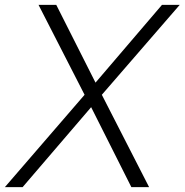

<svg xmlns="http://www.w3.org/2000/svg" viewBox="-48 -770 760 790"><path d="M565.5 0H492.5L327 -329L45 0H-28L300 -380L110.5 -750H183.5L345 -430L618.5 -750H691.5L371 -380Z"/></svg>

Font: Russisch Sans Light
Style: Italic
Weight: 300
Italic angle: -10°
Designer: Michael Sharanda (font) & Cristiano Sobral (main changes)
Foundry: Michael Sharanda
Version: Version 2.00;September 8, 2020;FontCreator 13.0.0.2681 64-bi